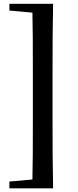

<svg xmlns="http://www.w3.org/2000/svg" viewBox="-20 -819 412 1016"><path d="M261 -798.9Q259 -712.3 258.5 -623.4Q258 -534.4 258 -445V-176.6Q258 -88.3 258.5 0.5Q259 89.3 261 177.6H150.9Q152.9 90.9 153.4 2Q153.9 -86.9 153.9 -176.4V-444.8Q153.9 -533.1 153.4 -621.9Q152.9 -710.7 150.9 -798.9ZM206.5 -798.9V-749.2H185.3L29.7 -763.1V-798.9ZM206.5 127.8V177.6H29.7V141.7L185.3 127.8Z"/></svg>

Font: Noto Serif KR
Style: Regular
Weight: 200
Designer: Ryoko NISHIZUKA 西塚涼子 (kana & ideographs); Frank Grießhammer (Latin, Greek & Cyrillic); Wenlong ZHANG 张文龙 (bopomofo); San
Foundry: Adobe
Version: Version 2.001;hotconv 1.1.0;makeotfexe 2.6.0